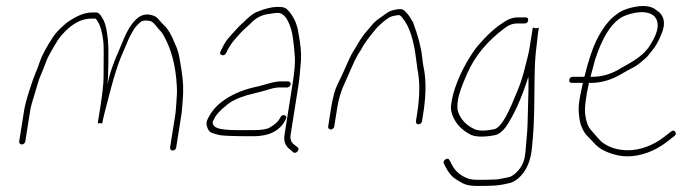

<svg xmlns="http://www.w3.org/2000/svg" viewBox="-20 -499 2277 630"><path d="M314.5 -94H315.6L316.4 -99C318 -109 326.8 -144.3 342.9 -204.8C355.3 -251.4 366.7 -287.3 377.2 -312.5C381.3 -322.2 385.3 -331.5 389.2 -340.5C393.1 -349.5 396.5 -357.5 399.4 -364.5C402.2 -371.5 405.2 -377.7 408.3 -383C411.4 -388.3 414.6 -394.2 418 -400.5C421.4 -406.9 428.7 -415.3 440 -425.8C446.4 -431.7 457.2 -433.1 472.5 -430.1C478.9 -428.8 486.7 -422 495.7 -409.5L505.4 -398.5C509.1 -394.8 512.3 -390.7 514.9 -386C541.7 -340.6 556.9 -283.6 560.3 -215C560.7 -207 560.8 -199 560.5 -191C560.2 -183 559.7 -174.7 559 -166C558.3 -157.3 557.7 -149.2 557.2 -141.5C556.6 -133.8 555.8 -126.3 554.6 -119L538.1 -15C537.7 -12.3 538.3 -10 540 -8C541.7 -6 543.9 -5 546.5 -5C549.2 -5 551.7 -6 554 -8C556.3 -10 557.7 -12.3 558.1 -15L574.6 -119C575.8 -126.3 576.7 -134.2 577.3 -142.5C578 -150.8 578.7 -159.3 579.4 -168C580.1 -176.7 580.6 -185.2 580.9 -193.5C581.2 -201.8 581.2 -210.2 580.9 -218.5C580.5 -226.8 579.9 -235.3 578.9 -244C577.9 -252.7 576.7 -261.8 575.2 -271.5C573.8 -281.2 571.5 -294.3 568.5 -311C565.5 -327.7 560.4 -343 553.3 -357C543.5 -382.8 532.8 -401.5 521.2 -413C517.1 -417 510.8 -423.5 502.7 -432.6C496.6 -441.7 487.5 -447.5 475.5 -450C458.2 -454 442.8 -450 429.4 -438C413.5 -424.3 399.3 -402.5 386.7 -372.5C383.5 -364.8 379.9 -356.3 376 -347C351.9 -293.3 337.5 -251.3 332.8 -221C334.1 -239 334.8 -253 334.9 -263C335 -273 335.2 -284.7 335.6 -298C337 -351.2 333.3 -392.4 324.4 -421.5C322.2 -428.5 318.4 -436.3 312.7 -445C307.1 -453.7 301.8 -458 296.8 -458H282.5C259.6 -458 236.6 -449.2 209.3 -431.5C200.9 -426.5 190.7 -418.1 178.7 -406.4C166.8 -394.7 158.2 -384.6 153 -376C131.2 -342.8 116.6 -315.3 109.5 -293.5C105 -279.8 100.7 -268.5 96.6 -259.5C92.5 -250.5 85.9 -231.7 76.7 -203.2C67.5 -174.6 61.7 -152.6 59.2 -137L43 -35C42.6 -32.3 43.2 -30 44.9 -28C46.6 -26 48.8 -25 51.5 -25C54.1 -25 56.6 -26 58.9 -28C61.2 -30 62.6 -32.3 63 -35L79.2 -137C81 -148.5 86.2 -167.6 94.8 -194.5C98.1 -204.8 101.3 -215.3 104.3 -226C107.3 -236.7 110.9 -246.5 115 -255.5C119.1 -264.5 123.5 -275.7 128.3 -289C133 -302.3 138.3 -313.9 144.1 -323.8C149.8 -333.7 155 -342.6 159.5 -350.5C162.7 -356.2 166.1 -361.7 169.6 -367C173.1 -372.3 176.7 -377.2 180.4 -381.5C212.5 -419.2 245.2 -438 279.4 -438H293.6C295 -437.3 297.3 -434.3 300.4 -429C309.2 -415.8 315.5 -393.4 319.2 -361.7C320.4 -352.2 320.6 -312.8 319.8 -243.5C319.6 -223.2 315.8 -190 308.6 -144L300.6 -94L307.5 -95Z M933.7 -222C934.1 -224.7 933.5 -227 931.8 -229C930.1 -231 928 -232 925.3 -232H900.3C889.3 -232 872.5 -228.6 849.7 -221.8C833.6 -217 820.8 -213.7 811.1 -212C770.8 -202.3 736.4 -186.6 707.7 -165C686.3 -148.8 670.2 -128.5 659.5 -104C656.9 -98 657 -90.5 660 -81.5C662.9 -72.5 667.3 -66.7 673.2 -64C679.1 -61.3 687.7 -58.7 698.9 -56C710.2 -53.3 746.8 -52 808.8 -52C838.6 -52 862.2 -57 879.7 -67C897.4 -77.2 910 -90.8 917.7 -108C921.3 -114 920.1 -118.2 914.1 -120.5C908.2 -122.8 903.7 -121 900.8 -115L896.7 -108C891.6 -99 881.1 -89.9 865.1 -80.5C855.4 -74.8 837.7 -72 812 -72H757C742.6 -72 729.2 -72.7 716.8 -74C695.1 -76.3 682.7 -81.8 679.4 -90.5C677.7 -94.8 677.4 -98 678.4 -100L685 -113.5C687.5 -118.5 692.7 -125.2 700.7 -133.5C708.7 -141.8 714.9 -147.3 719.3 -150C733.5 -164.3 757.1 -176.5 790.1 -186.5C797.8 -188.8 808 -191.4 820.7 -194.3C833.3 -197.2 848.7 -201.4 866.8 -207C877.7 -210.3 887.8 -212 897.1 -212H922.1C924.8 -212 927.3 -213 929.6 -215C931.9 -217 933.3 -219.3 933.7 -222ZM707.5 -318.5C713.5 -316.2 718.3 -318.3 722 -325L727.9 -337C734.5 -349.5 743.2 -361.8 754.3 -374C760.3 -380.7 765.4 -386.3 769.5 -391C773.5 -395.7 778.3 -400.3 783.7 -405C789.1 -409.7 794.9 -415 801.2 -421C818 -439.5 838 -450.2 861.3 -453C866.7 -453.7 872.2 -454.5 877.7 -455.5C883.2 -456.5 888.9 -456.8 894.9 -456.5C900.8 -456.2 907.4 -452.4 914.6 -445.1C921.9 -437.9 928.8 -423.6 935.5 -402.4C940 -387.9 944 -357.9 947.5 -312.3C948.9 -293.9 946.4 -264.1 939.9 -223L913.6 -57C910.3 -36.1 916.1 -20.1 931 -9L941.5 0C946.2 4 951 3.3 955.9 -2C960.7 -7.3 960.8 -12 956.1 -16L944.5 -25C935 -32.5 931.4 -43.1 933.6 -57L959.9 -223C961.9 -235.7 964.4 -261.6 967.5 -300.7C969.2 -323.2 966.5 -353 959.3 -390C955.2 -420.6 943.2 -446.3 923.5 -467C917.8 -473 909.9 -476 899.9 -476C878.9 -477.8 852.8 -472.2 821.6 -459.4C812.5 -455.7 801.2 -447.4 787.9 -434.5C782 -428.8 776.3 -423.5 770.8 -418.5C765.4 -413.5 760.4 -408.5 756 -403.5C751.5 -398.5 744.2 -390.5 734.2 -379.4C724.1 -368.3 716 -356.1 709.9 -343L704 -331C700.4 -325 701.5 -320.8 707.5 -318.5Z M1065.2 -74C1067.9 -74 1070.4 -75 1072.7 -77C1075 -79 1076.4 -81.3 1076.8 -84L1086.6 -146C1091.3 -175.4 1099.8 -203.1 1112.3 -229C1116.7 -238.3 1123.1 -252.8 1131.4 -272.3C1139.7 -291.9 1147.7 -308.5 1155.5 -322C1161.4 -330 1166.9 -339 1171.8 -349C1178.6 -360 1190.1 -375.6 1206.4 -395.8C1214.9 -406.3 1221.8 -413.7 1227.2 -418C1244.8 -435.2 1259.7 -444.9 1272.5 -447C1276.7 -447.7 1281.2 -448.5 1286.1 -449.5C1291 -450.5 1295.8 -447 1301.3 -439C1322.9 -413.3 1337.6 -369 1345.2 -306C1347.2 -289.3 1348.8 -278 1349.8 -272C1358.1 -231.7 1357.7 -183 1348.7 -126L1344.7 -101C1344.3 -98.3 1345 -96 1346.6 -94C1348.3 -92 1350.5 -91 1353.2 -91C1355.8 -91 1358.3 -92 1360.6 -94C1363 -96 1364.3 -98.3 1364.7 -101L1368.7 -126C1376.5 -175.4 1378.2 -218.6 1373.7 -255.5C1372.7 -263.8 1371.5 -271 1370.1 -277C1368.7 -283 1367.1 -294.7 1365.2 -312C1361.6 -344.3 1351.6 -382.3 1335.2 -426C1321.2 -451.3 1308.6 -465.5 1298.8 -468.5C1294.3 -470.2 1283.7 -469 1267.2 -465C1259 -462.9 1248 -456.4 1234.3 -445.4C1219.9 -436.3 1208.6 -426.8 1200.5 -417C1195.6 -411 1188.8 -403 1180.3 -393.1C1171.7 -383.2 1163.3 -371 1155 -356.5C1149.4 -346.8 1143.8 -337.4 1137.9 -328.3C1132.1 -319.2 1122.2 -298.2 1108.1 -265.5C1103.3 -254.5 1096.5 -240.2 1087.7 -222.5C1078.9 -204.8 1071.9 -179.3 1066.6 -146L1056.8 -84C1056.4 -81.3 1057 -79 1058.7 -77C1060.4 -75 1062.6 -74 1065.2 -74Z M1704.5 -442H1679.5C1671.5 -442 1663.1 -440.5 1654.3 -437.5C1645.5 -434.5 1631.7 -426.1 1613 -412.3C1594.2 -398.6 1572.5 -377.3 1547.7 -348.5C1537.1 -336.2 1524.4 -317 1509.5 -291.1C1494.7 -265.1 1482.7 -238.4 1473.4 -211C1470.3 -201.7 1467.7 -193 1465.8 -185C1463.9 -177 1462 -167.5 1460.3 -156.5C1458.5 -145.5 1459.8 -134.3 1464 -123C1473.8 -94.4 1494.6 -72 1526.4 -56C1544.6 -49.2 1570.4 -49 1603.8 -55.5C1615.8 -57.8 1627.7 -66.7 1639.5 -82C1667.3 -122.8 1692 -177.8 1713.6 -247C1715 -242.9 1714.2 -191.4 1711.1 -92.5C1710.7 -76.8 1709.7 -62.5 1708.3 -49.5C1706.9 -36.5 1705.9 -24.8 1705.3 -14.5C1704.7 -4.2 1703.7 5 1702.4 13C1698.7 36.9 1687.4 56.5 1668.6 72C1661.3 78 1654.6 81.5 1648.4 82.5C1642.3 83.5 1635.7 84.8 1628.8 86.5C1621.9 88.2 1614.3 89.3 1606.2 90L1565.1 91H1545.1C1529.1 91 1515.6 88 1504.5 82C1485.8 72.7 1472.2 59.7 1463.7 43L1455.2 27C1452.2 21 1447.7 20 1441.7 24C1435.7 28 1434 32.7 1436.5 38L1444.9 54C1451.1 65.3 1458.6 75 1467.4 83C1476.3 89.7 1486.4 96 1497.6 102C1508.9 108 1523.6 111 1541.9 111H1561.9C1593.4 111 1616 109.5 1629.6 106.5C1637.2 104.8 1645 103.2 1652.9 101.5C1660.9 99.8 1669.8 95 1679.7 87C1706.9 63.5 1722.2 28.8 1725.7 -17C1726.6 -29 1727.8 -41.8 1729.2 -55.4C1730.6 -69 1731.9 -98.8 1733 -145C1733.4 -162.3 1733.6 -189.4 1733.8 -226.3C1733.9 -263.2 1735.2 -295.8 1737.8 -324L1743.1 -370C1743.9 -379.3 1745.1 -389 1746.7 -399L1748.1 -408L1737.8 -406C1735.3 -407.3 1732.6 -408 1729.6 -408H1728.1L1717.8 -343C1716.3 -333.7 1714.3 -323.8 1711.7 -313.5C1709 -303.2 1704.7 -286.1 1698.7 -262.3C1692.7 -238.5 1682.8 -211 1669 -180C1642.7 -113.6 1620.2 -78.6 1601.4 -75C1572.2 -69 1550.9 -69 1537.4 -75C1510.5 -87.4 1492.4 -106.2 1483.3 -131.5C1480.1 -140.5 1479.9 -154.1 1482.8 -172.3C1485.7 -190.4 1495.9 -219.3 1513.5 -259C1539.1 -316.7 1581 -366.7 1639.1 -409C1650.9 -417.7 1663.4 -422 1676.3 -422H1701.3C1708 -422 1711.9 -425.3 1712.9 -432C1714 -438.7 1711.2 -442 1704.5 -442Z M1917.6 -247C1923 -268.3 1927.9 -286.7 1932.3 -302C1954.2 -370.6 1981.5 -415.2 2010.4 -436C2019.3 -443.3 2032.7 -449.3 2050.4 -454C2083.2 -462.4 2107.8 -460.4 2124.5 -448C2145.4 -428.8 2142.4 -396.8 2113.8 -352C2100.8 -329.5 2076.7 -308.5 2041.5 -289C2035.5 -285.7 2028.4 -281.7 2020.1 -277C1989.1 -257 1957.5 -247 1922.6 -247ZM1856.5 -227H1892.5C1885.4 -195 1881.1 -172.3 1879.7 -159C1878.2 -145.7 1878.5 -132.3 1880.3 -119C1882.5 -91.7 1891.5 -69.5 1907.3 -52.5C1914.4 -44.8 1921.7 -37.3 1929.2 -30C1941.6 -14.8 1961.1 -2.8 1989.3 6C2006.3 11.3 2022.5 14 2037.8 14C2081.5 14 2128.7 -2.3 2170.2 -35L2191.9 -52C2198 -56.7 2199.2 -61.5 2195.7 -66.5C2192.1 -71.5 2187.3 -71.7 2181.3 -67L2159.6 -50C2121.9 -20.7 2079.1 -6 2040.6 -6C2008.4 -6 1980.9 -14.2 1958 -30.5C1949.2 -36.8 1937.8 -50.9 1918.8 -72.7C1909.1 -83.8 1902.9 -100.9 1900.1 -124C1897.7 -144.4 1901.8 -178.8 1912.5 -227H1919.5C1954.8 -227 1988.6 -237.7 2024 -259C2031.8 -263.7 2041.6 -269.1 2053.4 -275.3C2065.2 -281.4 2074.9 -287.8 2082.5 -294.5C2087.5 -298.8 2092.4 -303 2097.2 -307C2102.1 -311 2109.2 -319.2 2118.4 -331.5C2129.3 -343.8 2139.4 -360.7 2148.2 -382C2165.9 -420.7 2160.6 -448.3 2134.7 -465C2117.1 -480.5 2088.8 -483.4 2049.7 -473.5C2030 -468.5 2014.7 -461.5 2004 -452.5C1979.8 -436.2 1957 -407 1936.3 -365C1923.8 -339.5 1910.9 -300.2 1897.6 -247H1859.6C1853 -247 1849.1 -243.7 1848 -237C1847 -230.3 1849.8 -227 1856.5 -227Z"/></svg>

Font: Proton
Style: RgCndIt
Weight: 500
Version: Version 1.017